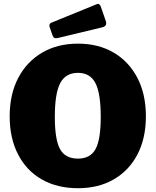

<svg xmlns="http://www.w3.org/2000/svg" viewBox="-20 -982 820 1012"><path d="M391 10Q281 10 200 -36.5Q119 -83 75 -168.5Q31 -254 31 -369Q31 -485 76 -571Q121 -657 202 -704.5Q283 -752 391 -752Q499 -752 579.5 -704.5Q660 -657 704.5 -571Q749 -485 749 -369Q749 -254 705 -169Q661 -84 580.5 -37Q500 10 391 10ZM391 -146Q456 -146 483.5 -196Q511 -246 511 -366Q511 -490 483 -544Q455 -598 391 -598Q326 -598 297.5 -544Q269 -490 269 -366Q269 -246 296.5 -196Q324 -146 391 -146ZM511 -948 538 -870Q546 -845 519 -838L286 -782Q273 -779 267 -782Q261 -785 257 -795L242 -838Q236 -856 250 -862L490 -960Q504 -966 511 -948Z"/></svg>

Font: Libre Franklin Black
Style: Regular
Weight: 900
Designer: Pablo Impallari, Rodrigo Fuenzalida, Nhung Nguyen
Foundry: Impallari Type
Version: Version 3.000